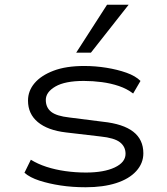

<svg xmlns="http://www.w3.org/2000/svg" viewBox="-20 -781 702 809"><path d="M341 8Q285 8 235.5 0.5Q186 -7 146 -20Q106 -33 83 -53L110 -108Q139 -90 176 -78Q213 -66 255.5 -60Q298 -54 342 -54Q418 -54 463.5 -75.5Q509 -97 509 -133Q509 -163 485.5 -181.5Q462 -200 403 -206L258 -223Q181 -232 139.5 -266.5Q98 -301 98 -357Q98 -398 125.5 -430.5Q153 -463 205.5 -483Q258 -503 335 -503Q382 -503 428.5 -495.5Q475 -488 513 -474.5Q551 -461 572 -440L541 -387Q515 -407 481 -418.5Q447 -430 409 -435Q371 -440 333 -440Q254 -440 213.5 -416.5Q173 -393 173 -360Q173 -328 195.5 -310Q218 -292 272 -286L414 -268Q499 -259 541.5 -226Q584 -193 584 -135Q584 -93 554 -60Q524 -27 469.5 -9.5Q415 8 341 8ZM301 -559 431 -761H522L363 -559Z"/></svg>

Font: Nunito Sans 7pt Expanded Light
Style: Regular
Weight: 300
Width: 7
Designer: Vernon Adams
Foundry: Vernon Adams
Version: Version 3.101;gftools[0.9.27]